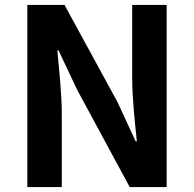

<svg xmlns="http://www.w3.org/2000/svg" viewBox="-20 -760 789 780"><path d="M91 0H231V-297C231 -382 220 -475 213 -555H218L293 -396L507 0H657V-740H517V-445C517 -361 528 -263 536 -186H531L457 -346L242 -740H91Z"/></svg>

Font: Source Han Sans Old Style Bold
Style: Regular
Weight: 700
Designer: Ryoko NISHIZUKA (kana & ideographs); Paul D. Hunt (Latin, Greek & Cyrillic); Wenlong ZHANG (bopomofo); Sandoll Communica
Foundry: Adobe Systems Incorporated
Version: Version 1.004;PS 1.004;hotconv 1.0.81;makeotf.lib2.5.63406